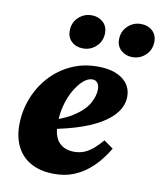

<svg xmlns="http://www.w3.org/2000/svg" viewBox="-85 -820 764 905"><g transform="rotate(10 296.5 -367.5)"><path d="M236 16Q172 16 126.5 -8Q81 -32 57.5 -77Q34 -122 34 -182Q34 -248 57 -308.5Q80 -369 122 -416Q164 -463 222 -490.5Q280 -518 351 -518Q427 -518 469.5 -486.5Q512 -455 512 -403Q512 -363 487 -328.5Q462 -294 413.5 -265.5Q365 -237 294 -216Q223 -195 130 -180L129 -218Q225 -241 277 -274Q329 -307 349.5 -343.5Q370 -380 370 -412Q370 -432 361 -443Q352 -454 337 -454Q315 -454 293 -434.5Q271 -415 252 -382Q233 -349 222 -307Q211 -265 211 -220Q211 -159 237.5 -131Q264 -103 310 -103Q337 -103 359.5 -112.5Q382 -122 402.5 -140Q423 -158 442 -181L487 -149Q472 -123 449 -94Q426 -65 395.5 -40Q365 -15 325.5 0.5Q286 16 236 16ZM267 -590Q234 -590 212.5 -609.5Q191 -629 191 -661Q191 -700 217.5 -725.5Q244 -751 281 -751Q313 -751 335 -731.5Q357 -712 357 -680Q357 -641 330.5 -615.5Q304 -590 267 -590ZM503 -590Q471 -590 449 -609.5Q427 -629 427 -661Q427 -700 453.5 -725.5Q480 -751 517 -751Q550 -751 571.5 -731.5Q593 -712 593 -680Q593 -641 566.5 -615.5Q540 -590 503 -590Z"/></g></svg>

Font: Source Serif 4 Black
Style: Italic
Weight: 900
Italic angle: -12°
Designer: Frank Grießhammer
Foundry: Adobe Systems Incorporated
Version: Version 4.004;hotconv 1.0.116;makeotfexe 2.5.65601